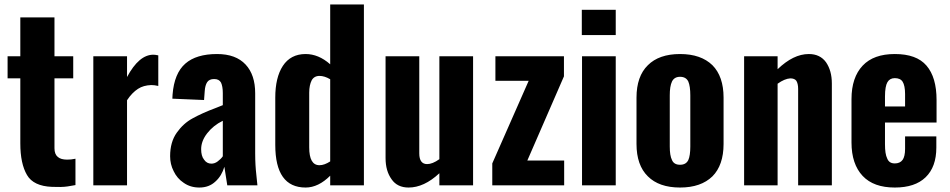

<svg xmlns="http://www.w3.org/2000/svg" viewBox="-20 -830 4253 860"><path d="M101 -46C81 -80 71 -127 71 -188V-479H14V-578H71V-752H224V-578H308V-479H224V-166C224 -148 229 -135 239 -127C248 -119 262 -115 281 -115C292 -115 305 -116 318 -119V-1C314 0 302 2 283 5C264 8 240 8 213 7C158 5 120 -13 101 -46Z M398 -578H549V-485C585 -552 624 -585 667 -585C672 -585 680 -584 689 -582V-445C677 -448 666 -449 657 -449C634 -448 615 -443 598 -432C581 -421 564 -404 549 -381V0H398Z M803 -11C783 -24 768 -42 758 -63C747 -84 742 -107 742 -130C742 -173 752 -208 772 -236C791 -263 815 -285 843 -300C870 -315 905 -331 948 -347L978 -359V-413C978 -434 975 -449 970 -460C964 -471 954 -476 939 -476C924 -476 914 -471 908 -462C902 -453 898 -439 897 -422L894 -382L752 -388L753 -407C758 -470 777 -516 810 -545C843 -574 891 -588 952 -588C1009 -588 1051 -572 1080 -541C1109 -510 1123 -467 1123 -412V-143C1123 -106 1125 -75 1128 -49C1131 -22 1132 -6 1133 0H998C995 -19 991 -47 985 -83C977 -56 964 -34 945 -17C926 1 902 10 873 10C846 10 823 3 803 -11ZM955 -107C964 -114 972 -121 978 -130V-289C949 -275 926 -256 908 -233C890 -210 881 -186 881 -162C881 -142 885 -126 894 -115C902 -103 913 -97 927 -97C936 -97 946 -100 955 -107Z M1213 -181V-393C1213 -452 1224 -500 1247 -535C1270 -570 1304 -588 1349 -588C1387 -588 1424 -573 1459 -542V-810H1610V0H1459V-43C1424 -8 1387 10 1349 10C1258 10 1213 -54 1213 -181ZM1459 -107V-475C1442 -485 1426 -490 1411 -490C1395 -490 1383 -483 1376 -470C1369 -456 1365 -438 1365 -415V-170C1365 -117 1380 -90 1411 -90C1426 -90 1442 -96 1459 -107Z M1734 -27C1716 -52 1707 -83 1707 -122V-578H1858V-143C1858 -111 1870 -95 1893 -95C1909 -95 1927 -102 1948 -117V-578H2099V0H1948V-54C1902 -11 1856 10 1810 10C1777 10 1751 -2 1734 -27Z M2185 -98 2348 -468H2199V-578H2506V-488L2342 -111H2507V0H2185Z M2586 -786H2738V-673H2586ZM2587 -578H2738V0H2587Z M2882 -40C2848 -73 2831 -122 2831 -185V-393C2831 -456 2848 -505 2882 -538C2915 -571 2963 -588 3026 -588C3089 -588 3137 -571 3171 -538C3204 -505 3221 -456 3221 -393V-185C3221 -122 3204 -73 3171 -40C3137 -7 3089 10 3026 10C2963 10 2915 -7 2882 -40ZM3063 -113C3069 -126 3072 -147 3072 -174V-403C3072 -430 3069 -451 3063 -465C3056 -479 3044 -486 3026 -486C3009 -486 2997 -479 2990 -465C2983 -450 2980 -430 2980 -403V-174C2980 -147 2983 -127 2990 -113C2996 -99 3008 -92 3026 -92C3044 -92 3056 -99 3063 -113Z M3313 -578H3463V-520C3510 -565 3556 -588 3603 -588C3636 -588 3662 -576 3680 -551C3697 -526 3706 -495 3706 -456V0H3555V-432C3555 -448 3552 -460 3547 -468C3542 -475 3533 -479 3520 -479C3503 -478 3484 -470 3463 -455V0H3313Z M3844 -42C3811 -77 3794 -127 3794 -192V-386C3794 -451 3811 -501 3844 -536C3877 -571 3925 -588 3988 -588C4053 -588 4100 -571 4130 -536C4160 -501 4175 -450 4175 -382V-281H3944V-184C3944 -155 3947 -134 3954 -120C3960 -105 3971 -98 3988 -98C4003 -98 4015 -103 4023 -114C4030 -124 4034 -140 4034 -163V-219H4174V-169C4174 -111 4158 -67 4126 -36C4094 -5 4048 10 3988 10C3925 10 3877 -7 3844 -42ZM4034 -353V-409C4034 -434 4030 -453 4023 -464C4016 -475 4004 -480 3988 -480C3973 -480 3962 -474 3955 -462C3948 -450 3944 -429 3944 -398V-353Z"/></svg>

Font: Oswald SemiBold
Style: Regular
Weight: 400
Version: Version